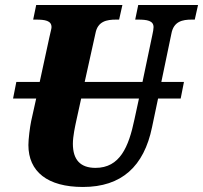

<svg xmlns="http://www.w3.org/2000/svg" viewBox="-20 -734 808 764"><path d="M310 10C464 10 553 -72 585 -228L609 -342H699L712 -408H622L662 -600C671 -649 706 -656 743 -656H755L768 -714H530L518 -656H529C565 -656 591 -652 591 -626C591 -620 589 -606 586 -594L547 -408H317L360 -602C369 -649 404 -656 442 -656H454L467 -714H124L112 -656H123C159 -656 185 -652 185 -626C185 -620 182 -611 177 -588L138 -408H45L32 -342H124L104 -252C99 -228 93 -181 93 -157C93 -51 169 10 310 10ZM270 -162C270 -192 279 -232 283 -251L303 -342H533L515 -259C492 -149 457 -66 360 -66C300 -66 270 -98 270 -162Z"/></svg>

Font: Noto Serif Condensed Black
Style: Italic
Weight: 900
Width: 3
Italic angle: -12°
Designer: Monotype Design Team
Foundry: Monotype Imaging Inc.
Version: Version 2.013